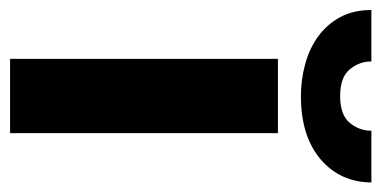

<svg xmlns="http://www.w3.org/2000/svg" viewBox="-252 -564 776 391"><g transform="rotate(90 136.5 -368.0)"><path d="M60.4 -545.5H211.6V0H60.4ZM-39.1 -735.8H65.7Q65.3 -712 81.7 -691.8Q97.7 -672.2 136.4 -672.2Q174.4 -672.2 190.7 -691.8Q206.7 -710.9 206.7 -735.8H312.1Q311.4 -671.9 264.6 -632.1Q217.3 -592.3 136.4 -592.3Q103 -592.3 71.4 -600.9Q39.8 -609.4 15.3 -627Q-9.2 -644.5 -24.1 -671.5Q-39.1 -698.5 -39.1 -735.8Z"/></g></svg>

Font: Inter P
Style: Bold
Weight: 700
Designer: Rasmus Andersson
Foundry: rsms
Version: Version 3.018;git-588b23468